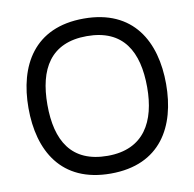

<svg xmlns="http://www.w3.org/2000/svg" viewBox="-85 -859 971 959"><g transform="rotate(-10 400.0 -379.0)"><path d="M401 14C653 14 750 -164 750 -379C750 -594 653 -772 401 -772C149 -772 52 -594 52 -379C52 -164 149 14 401 14ZM148 -379C148 -560 217 -683 401 -683C586 -683 654 -560 654 -379C654 -207 586 -76 401 -76C217 -76 148 -197 148 -379Z"/></g></svg>

Font: Hibana 45 SubMedium
Style: Regular
Weight: 500
Width: 6
Designer: pygmalion
Foundry: ybstudio
Version: Version 2021.007;FEAKit 1.0